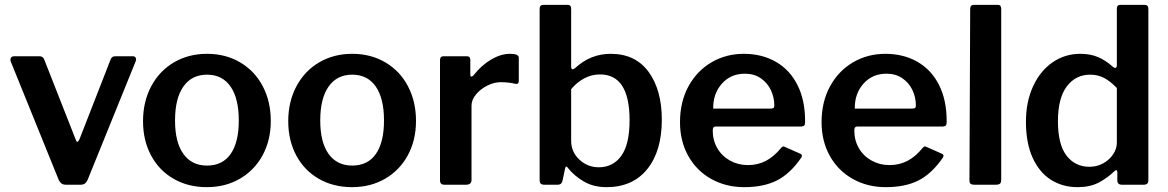

<svg xmlns="http://www.w3.org/2000/svg" viewBox="-20 -762 4820 792"><path d="M540 -510 341 -19Q336 -9 329.5 -4.5Q323 0 312 0H253Q241 0 234.5 -4.5Q228 -9 223 -18L24 -509Q23 -511 23 -516Q23 -522 27 -526Q31 -530 38 -530H143Q158 -530 163 -515L292 -187Q295 -177 299 -177Q303 -177 308 -188L436 -516Q441 -530 455 -530H528Q536 -530 539.5 -524Q543 -518 540 -510Z M570 -262Q570 -343 604 -406.5Q638 -470 698 -505Q758 -540 834 -540Q911 -540 971 -504.5Q1031 -469 1064 -406Q1097 -343 1097 -263Q1097 -184 1063.5 -122Q1030 -60 970 -25Q910 10 833 10Q756 10 696 -24.5Q636 -59 603 -121Q570 -183 570 -262ZM965 -265Q965 -356 931 -405Q897 -454 834 -454Q771 -454 736.5 -405Q702 -356 702 -265Q702 -175 736.5 -127Q771 -79 834 -79Q898 -79 931.5 -127Q965 -175 965 -265Z M1169 -262Q1169 -343 1203 -406.5Q1237 -470 1297 -505Q1357 -540 1433 -540Q1510 -540 1570 -504.5Q1630 -469 1663 -406Q1696 -343 1696 -263Q1696 -184 1662.5 -122Q1629 -60 1569 -25Q1509 10 1432 10Q1355 10 1295 -24.5Q1235 -59 1202 -121Q1169 -183 1169 -262ZM1564 -265Q1564 -356 1530 -405Q1496 -454 1433 -454Q1370 -454 1335.5 -405Q1301 -356 1301 -265Q1301 -175 1335.5 -127Q1370 -79 1433 -79Q1497 -79 1530.5 -127Q1564 -175 1564 -265Z M1795 -18V-513Q1795 -530 1809 -530H1906Q1920 -530 1920 -515V-454Q1920 -446 1925 -446Q1928 -446 1933 -451Q1966 -493 2006 -516.5Q2046 -540 2084 -540Q2120 -540 2120 -524V-428Q2120 -414 2107 -416Q2079 -423 2045 -423Q2019 -423 1990.5 -409Q1962 -395 1943.5 -372.5Q1925 -350 1925 -326V-20Q1925 0 1902 0H1813Q1795 0 1795 -18Z M2226 0Q2215 0 2210.5 -4.5Q2206 -9 2206 -20V-725Q2206 -742 2221 -742H2322Q2336 -742 2336 -725V-488Q2336 -476 2342 -476Q2345 -476 2352 -481Q2416 -540 2499 -540Q2601 -540 2655.5 -465.5Q2710 -391 2710 -268Q2710 -139 2650 -64.5Q2590 10 2482 10Q2428 10 2388 -13.5Q2348 -37 2322 -70Q2319 -75 2316 -75Q2313 -75 2311 -67L2301 -19Q2299 -9 2294 -4.5Q2289 0 2280 0ZM2336 -182Q2336 -135 2370 -103.5Q2404 -72 2450 -72Q2509 -72 2543 -119.5Q2577 -167 2577 -266Q2577 -455 2455 -455Q2420 -455 2389.5 -438.5Q2359 -422 2336 -394Z M3065 -81Q3106 -81 3139.5 -98.5Q3173 -116 3203 -153Q3208 -158 3211 -158Q3214 -158 3220 -155L3281 -128Q3288 -125 3288 -119Q3288 -116 3284 -110Q3239 -45 3184.5 -17.5Q3130 10 3050 10Q2974 10 2913.5 -24Q2853 -58 2819 -119Q2785 -180 2785 -258Q2785 -342 2820 -406Q2855 -470 2915 -505Q2975 -540 3048 -540Q3123 -540 3180.5 -507Q3238 -474 3269.5 -411.5Q3301 -349 3301 -263V-259Q3301 -249 3298 -245Q3295 -241 3285 -240H2931Q2920 -240 2920 -224Q2920 -183 2939 -150.5Q2958 -118 2991.5 -99.5Q3025 -81 3065 -81ZM3157 -314Q3167 -314 3170.5 -316.5Q3174 -319 3174 -328Q3174 -360 3160 -390Q3146 -420 3118.5 -439Q3091 -458 3053 -458Q2994 -458 2957.5 -416.5Q2921 -375 2922 -314Z M3649 -81Q3690 -81 3723.5 -98.5Q3757 -116 3787 -153Q3792 -158 3795 -158Q3798 -158 3804 -155L3865 -128Q3872 -125 3872 -119Q3872 -116 3868 -110Q3823 -45 3768.5 -17.5Q3714 10 3634 10Q3558 10 3497.5 -24Q3437 -58 3403 -119Q3369 -180 3369 -258Q3369 -342 3404 -406Q3439 -470 3499 -505Q3559 -540 3632 -540Q3707 -540 3764.5 -507Q3822 -474 3853.5 -411.5Q3885 -349 3885 -263V-259Q3885 -249 3882 -245Q3879 -241 3869 -240H3515Q3504 -240 3504 -224Q3504 -183 3523 -150.5Q3542 -118 3575.5 -99.5Q3609 -81 3649 -81ZM3741 -314Q3751 -314 3754.5 -316.5Q3758 -319 3758 -328Q3758 -360 3744 -390Q3730 -420 3702.5 -439Q3675 -458 3637 -458Q3578 -458 3541.5 -416.5Q3505 -375 3506 -314Z M4110 -22Q4110 -9 4105 -4.5Q4100 0 4087 0H3999Q3988 0 3983.5 -4Q3979 -8 3979 -18L3982 -725Q3982 -742 3997 -742H4096Q4110 -742 4110 -726Z M4589 -18V-51Q4589 -60 4584 -60Q4581 -60 4576 -55Q4547 -27 4511.5 -8.5Q4476 10 4425 10Q4363 10 4315 -20.5Q4267 -51 4239.5 -111.5Q4212 -172 4212 -260Q4212 -342 4241.5 -406Q4271 -470 4322 -505Q4373 -540 4436 -540Q4478 -540 4509.5 -526.5Q4541 -513 4570 -487Q4575 -482 4581 -482Q4587 -482 4587 -495V-726Q4587 -742 4601 -742H4702Q4717 -742 4717 -725V-19Q4717 -9 4712.5 -4.5Q4708 0 4696 0H4608Q4589 0 4589 -18ZM4477 -454Q4417 -454 4380.5 -405.5Q4344 -357 4344 -262Q4344 -166 4379.5 -120Q4415 -74 4474 -74Q4505 -74 4531 -88.5Q4557 -103 4572 -126Q4587 -149 4587 -173V-399Q4560 -427 4534.5 -440.5Q4509 -454 4477 -454Z"/></svg>

Font: n
Style: Regular
Weight: 600
Designer: Pablo Impallari, Rodrigo Fuenzalida
Foundry: Impallari Type
Version: Version 1.002; ttfautohint (v1.5)